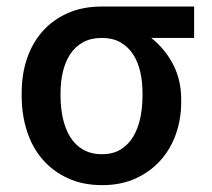

<svg xmlns="http://www.w3.org/2000/svg" viewBox="-20 -548 640 579"><path d="M565.4 -433.6H436Q477.5 -400.9 502 -353.8Q526.4 -306.6 526.4 -249V-238.8Q526.4 -189 510.5 -143.8Q494.6 -98.6 464.1 -64.5Q433.6 -30.3 389.4 -10Q345.2 10.3 288.1 10.3Q230 10.3 185.1 -10.3Q140.1 -30.8 108.9 -66.7Q77.6 -102.5 61.5 -151.9Q45.4 -201.2 45.4 -258.8V-269Q45.4 -324.2 61.5 -371.6Q77.6 -418.9 108.4 -453.6Q139.2 -488.3 184.1 -508.3Q229 -528.3 286.6 -528.3H565.4ZM162.6 -258.8Q162.6 -222.7 169.7 -190.9Q176.8 -159.2 191.7 -135Q206.5 -110.8 230.5 -96.9Q254.4 -83 288.1 -83Q320.3 -83 343.3 -96.9Q366.2 -110.8 381.1 -135Q396 -159.2 402.8 -190.9Q409.7 -222.7 409.7 -258.8V-269Q409.7 -302.2 402.8 -332Q396 -361.8 381.1 -384.5Q366.2 -407.2 343 -420.4Q319.8 -433.6 287.1 -433.6Q253.9 -433.6 230.2 -420.4Q206.5 -407.2 191.7 -384.5Q176.8 -361.8 169.7 -332Q162.6 -302.2 162.6 -269Z"/></svg>

Font: Roboto Mono
Style: Regular
Weight: 500
Designer: Google
Version: Version 2.000986; 2015; ttfautohint (v1.3)